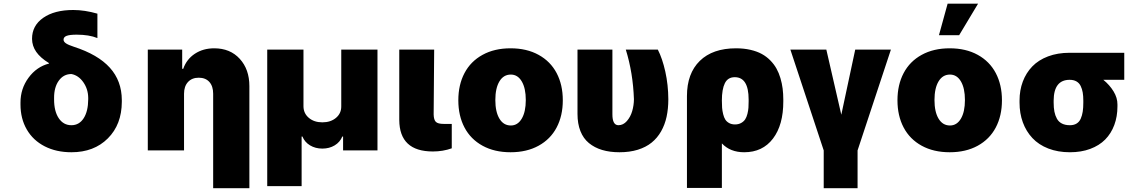

<svg xmlns="http://www.w3.org/2000/svg" viewBox="-20 -814 6169 1039"><path d="M153.4 -603.7Q153.1 -675.1 213.8 -717.5Q274.5 -759.9 376.4 -759.9Q438.2 -759.9 507.1 -740.1V-608Q462.4 -626.4 394.9 -626.4Q356.9 -626.4 340.4 -620Q323.9 -613.6 323.9 -599.4Q323.9 -588.4 336.8 -579.5Q349.8 -570.7 379.3 -561.1Q510.3 -518.8 574.6 -447.4Q638.8 -376.1 639.2 -272.7V-262.8Q638.8 -140.3 563.7 -65.2Q488.6 9.9 366.5 9.9Q284.4 9.9 221.8 -22.2Q159.1 -54.3 125 -113.1Q90.9 -171.9 90.9 -248.6V-258.5Q90.6 -333.5 134.2 -393.1Q177.9 -452.8 245.7 -470.2L244.3 -473Q198.2 -501.4 176 -533.4Q153.8 -565.3 153.4 -603.7ZM272.7 -284.1V-277Q272.4 -212.4 297.8 -174.4Q323.2 -136.4 366.5 -136.4Q408.4 -136.4 432.7 -174Q457 -211.6 457.4 -277V-284.1Q457 -331.7 430.9 -369Q404.8 -406.2 366.5 -413.4Q324.2 -413.4 298.3 -377.7Q272.4 -342 272.7 -284.1Z M975.9 -306.8V0H779.8V-545.5H965.9V-441.8H971.6Q989.7 -493.6 1034.4 -523.1Q1079.2 -552.6 1139.2 -552.6Q1225.5 -552.6 1277.5 -495.6Q1329.5 -438.6 1329.5 -348V204.5H1133.5V-306.8Q1133.5 -347.7 1112.9 -370.6Q1092.3 -393.5 1055.4 -393.5Q1018.8 -393.5 997.3 -370.2Q975.9 -346.9 975.9 -306.8Z M1426.1 193.2V-545.5H1622.2V-238.6Q1622.5 -200.6 1651.1 -176.3Q1679.7 -152 1724.4 -152Q1769.5 -152 1798.3 -176.3Q1827.1 -200.6 1826.7 -238.6V-545.5H2022.7V0H1836.6V-75.3H1832.4Q1820 -44.7 1791 -27.3Q1762.1 -9.9 1724.4 -9.9Q1686.8 -9.9 1657.8 -27.3Q1628.9 -44.7 1616.5 -75.3H1612.2V193.2Z M2140.6 -545.5H2329.5L2326.7 -194.6Q2327.4 -165.5 2338.6 -154.5Q2349.8 -143.5 2380.7 -143.5H2424.7V-11.4Q2376.8 5.7 2322.4 5.7Q2141.7 5.7 2140.6 -164.8Z M2894.5 -25.4Q2830.3 9.9 2742.9 9.9Q2655.5 9.9 2591.3 -25.4Q2527 -60.7 2493.6 -124.1Q2460.2 -187.5 2460.2 -271.3Q2460.2 -355.1 2493.6 -418.5Q2527 -481.9 2591.3 -517.2Q2655.5 -552.6 2742.9 -552.6Q2830.3 -552.6 2894.5 -517.2Q2958.8 -481.9 2992.2 -418.5Q3025.6 -355.1 3025.6 -271.3Q3025.6 -187.5 2992.2 -124.1Q2958.8 -60.7 2894.5 -25.4ZM2744.3 -134.9Q2781.6 -134.9 2803.4 -171.9Q2825.3 -208.8 2825.3 -272.7Q2825.3 -336.6 2803.4 -373.6Q2781.6 -410.5 2744.3 -410.5Q2704.9 -410.5 2682.7 -373.8Q2660.5 -337 2660.5 -272.7Q2660.5 -208.5 2682.7 -171.7Q2704.9 -134.9 2744.3 -134.9Z M3105.1 -545.5H3294V-196Q3293.7 -136.4 3326.7 -136.4Q3352.6 -136.4 3372.3 -158.9Q3392 -181.5 3401.1 -212.7Q3410.2 -244 3410.5 -277Q3405.5 -420.1 3366.5 -545.5H3539.8Q3564.3 -497.9 3580.3 -426.5Q3596.2 -355.1 3596.6 -277Q3596.6 -225.5 3587.2 -182.2Q3577.8 -138.8 3557.4 -103Q3536.9 -67.1 3506.2 -42.3Q3475.5 -17.4 3431.5 -3.7Q3387.4 9.9 3332.4 9.9Q3279.8 9.9 3238.5 -2.5Q3197.1 -14.9 3166.9 -39.8Q3136.7 -64.6 3120.9 -104.6Q3105.1 -144.5 3105.1 -197.4Z M3697.4 203.1V-294Q3697.4 -416.5 3767 -484.6Q3836.6 -552.6 3963.1 -552.6Q4005.3 -552.6 4040.8 -544.4Q4076.3 -536.2 4102.3 -522Q4128.2 -507.8 4148.4 -487.2Q4168.7 -466.6 4181.8 -443Q4195 -419.4 4203.3 -391.2Q4211.6 -362.9 4215.2 -334.9Q4218.8 -306.8 4218.8 -275.6V-265.6Q4219.1 -138.1 4163 -64.1Q4106.9 9.9 4007.1 9.9Q3931.5 9.9 3886.4 -38V203.1ZM3886.4 -269.9Q3886.4 -247.5 3887.6 -231Q3888.8 -214.5 3893.3 -196.4Q3897.7 -178.3 3905 -166.9Q3912.3 -155.5 3925.6 -148.1Q3938.9 -140.6 3957.4 -140.6Q3976.6 -140.6 3990.8 -148.6Q4005 -156.6 4012.6 -168.3Q4020.2 -180 4024.7 -198Q4029.1 -215.9 4030.2 -231.2Q4031.2 -246.4 4031.2 -265.6V-275.6Q4031.2 -396.3 3956 -396.3Q3918.7 -396.3 3902.5 -363.6Q3886.4 -331 3886.4 -269.9Z M4257.1 -545.5H4451.7L4532.7 -193.2L4608 -545.5H4801.1L4620.7 0V204.5H4437.5V0Z M5271 -25.4Q5206.7 9.9 5119.3 9.9Q5032 9.9 4967.7 -25.4Q4903.4 -60.7 4870 -124.1Q4836.6 -187.5 4836.6 -271.3Q4836.6 -355.1 4870 -418.5Q4903.4 -481.9 4967.7 -517.2Q5032 -552.6 5119.3 -552.6Q5206.7 -552.6 5271 -517.2Q5335.2 -481.9 5368.6 -418.5Q5402 -355.1 5402 -271.3Q5402 -187.5 5368.6 -124.1Q5335.2 -60.7 5271 -25.4ZM5120.7 -134.9Q5158 -134.9 5179.9 -171.9Q5201.7 -208.8 5201.7 -272.7Q5201.7 -336.6 5179.9 -373.6Q5158 -410.5 5120.7 -410.5Q5081.3 -410.5 5059.1 -373.8Q5036.9 -337 5036.9 -272.7Q5036.9 -208.5 5059.1 -171.7Q5081.3 -134.9 5120.7 -134.9ZM5061.1 -623.6 5108 -794H5272.7L5170.5 -623.6Z M5497.2 -258.5V-269.9Q5497.2 -325.6 5514.9 -372.7Q5532.7 -419.7 5566.2 -454.5Q5599.8 -489.3 5651.6 -508.9Q5703.5 -528.4 5768.5 -528.4H6063.9V-382.1H5950.6Q5984.7 -354.4 6006 -319.4Q6027.3 -284.4 6027 -248.6V-238.6Q6027 -183.2 6009.9 -137.4Q5992.9 -91.6 5960.6 -58.9Q5928.3 -26.3 5879.6 -8.2Q5831 9.9 5769.9 9.9Q5704.9 9.9 5652.9 -10.3Q5600.9 -30.5 5566.9 -66.8Q5533 -103 5515.1 -151.8Q5497.2 -200.6 5497.2 -258.5ZM5681.8 -269.9V-258.5Q5681.8 -230.5 5685.9 -209.7Q5690 -188.9 5699.4 -171.7Q5708.8 -154.5 5726.6 -145.4Q5744.3 -136.4 5769.9 -136.4Q5791.2 -136.4 5805.9 -145.4Q5820.7 -154.5 5828.3 -171.7Q5835.9 -188.9 5839.1 -209.7Q5842.3 -230.5 5842.3 -258.5V-269.9Q5842.3 -294.4 5839.1 -313.4Q5835.9 -332.4 5828.1 -348.5Q5820.3 -364.7 5805.2 -373.4Q5790.1 -382.1 5768.5 -382.1Q5682.5 -382.1 5681.8 -269.9Z"/></svg>

Font: Karasuma Gothic
Style: Black
Weight: 900
Designer: Rasmus Andersson / Ryoko Nishizuka
Foundry: Genbu
Version: Version 1.00